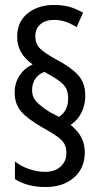

<svg xmlns="http://www.w3.org/2000/svg" viewBox="-20 -780 410 772"><path d="M39 -408Q39 -446 58 -475.5Q77 -505 111 -521Q49 -565 49 -631Q49 -693 91.5 -726.5Q134 -760 196 -760Q231 -760 257.5 -753Q284 -746 314 -729L288 -671Q262 -687 240.5 -693.5Q219 -700 197 -700Q162 -700 142 -682Q122 -664 122 -635Q122 -602 143 -583Q164 -564 204 -542Q262 -512 292.5 -480Q323 -448 323 -395Q323 -358 307 -326.5Q291 -295 264 -278Q294 -253 307.5 -226.5Q321 -200 321 -168Q321 -104 277.5 -66Q234 -28 163 -28Q90 -28 40 -60V-131Q63 -112 96.5 -100.5Q130 -89 161 -89Q201 -89 224 -110.5Q247 -132 247 -164Q247 -188 238 -203Q229 -218 207.5 -233Q186 -248 148 -269Q89 -303 64 -333Q39 -363 39 -408ZM109 -418Q109 -388 129.5 -368Q150 -348 181 -329L217 -310Q254 -334 254 -384Q254 -407 247 -422.5Q240 -438 219.5 -453.5Q199 -469 159 -491Q134 -482 121.5 -462.5Q109 -443 109 -418Z"/></svg>

Font: Noto Sans Thai ExtCond
Style: Regular
Weight: 400
Width: 2
Designer: Monotype Design Team
Foundry: Monotype Imaging Inc.
Version: Version 2.002; ttfautohint (v1.8.4.7-5d5b)